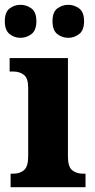

<svg xmlns="http://www.w3.org/2000/svg" viewBox="-31 -777 393 797"><path d="M13 0V-56H24Q52 -56 69 -71Q86 -86 86 -128V-413Q86 -452 68.5 -466Q51 -480 25 -480H9V-536H251V-127Q251 -85 268.5 -70.5Q286 -56 314 -56H324V0ZM253 -620Q227 -620 207 -635.5Q187 -651 187 -689Q187 -727 207 -742Q227 -757 253 -757Q277 -757 297.5 -742Q318 -727 318 -689Q318 -651 297.5 -635.5Q277 -620 253 -620ZM54 -620Q29 -620 9 -635.5Q-11 -651 -11 -689Q-11 -727 9 -742Q29 -757 54 -757Q79 -757 99.5 -742Q120 -727 120 -689Q120 -651 99.5 -635.5Q79 -620 54 -620Z"/></svg>

Font: Noto Serif Ethiopic SemiCondensed ExtraBold
Style: Regular
Weight: 800
Width: 4
Designer: Monotype Design Team
Foundry: Monotype Imaging Inc.
Version: Version 2.102; ttfautohint (v1.8.4.7-5d5b)